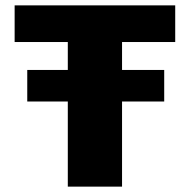

<svg xmlns="http://www.w3.org/2000/svg" viewBox="-20 -695 708 715"><path d="M81.5 -317H591.5V-434.5H81.5ZM232.5 0H434.5V-538.5H632.5V-675H34.5V-538.5H232.5Z"/></svg>

Font: Anybody Thin ExtraBold
Style: Regular
Weight: 800
Version: Version 1.113;gftools[0.9.25]